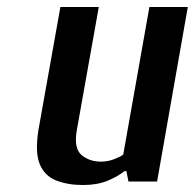

<svg xmlns="http://www.w3.org/2000/svg" viewBox="-20 -520 558 550"><path d="M218 10Q174 10 141 -3Q108 -16 94 -49.5Q80 -83 90 -147L153 -500H263L200 -147Q191 -95 213.5 -76Q236 -57 269 -57Q288 -57 305.5 -63.5Q323 -70 333 -77L408 -500H518L430 0H348L342 -30H337Q317 -14 287.5 -2Q258 10 218 10Z"/></svg>

Font: Cuprum SemiBold
Style: Italic
Weight: 600
Italic angle: -10°
Version: Version 3.000